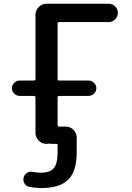

<svg xmlns="http://www.w3.org/2000/svg" viewBox="-20 -750 686 1001"><path d="M546.9 -730.5Q566.4 -730.5 580.6 -716.3Q594.7 -702.1 594.7 -683.1Q594.7 -664.1 580.6 -649.4Q566.4 -634.8 546.9 -634.8H288.1Q280.3 -634.8 280.3 -627V-338.9Q280.3 -330.1 288.1 -330.1H442.4Q458 -330.1 470.2 -317.9Q482.4 -305.7 482.4 -290Q482.4 -274.4 470.2 -262.2Q458 -250 442.4 -250H288.1Q280.3 -250 280.3 -241.2V-98.6Q280.3 -89.8 288.1 -89.8H323.2Q346.7 -89.8 363.3 -72.8Q379.9 -55.7 379.9 -33.2V44.9Q379.9 142.6 335.9 186.5Q292 230.5 194.3 230.5Q166 230.5 133.8 224.6Q117.2 221.7 107.9 207Q98.6 192.4 103.5 174.8Q107.4 159.2 121.6 150.9Q135.7 142.6 153.3 146.5Q171.9 150.4 192.4 150.4Q241.2 150.4 260.7 126.5Q280.3 102.5 280.3 44.9V4.9Q280.3 0 275.4 0H242.2Q240.2 0 240.2 -2H239.3Q229.5 0 222.7 0H221.7Q198.2 0 181.6 -17.1Q165 -34.2 165 -56.6V-241.2Q165 -250 156.2 -250H82Q66.4 -250 54.2 -262.2Q42 -274.4 42 -290Q42 -305.7 54.2 -317.9Q66.4 -330.1 82 -330.1H156.2Q165 -330.1 165 -338.9V-672.9Q165 -696.3 182.1 -713.4Q199.2 -730.5 221.7 -730.5Z"/></svg>

Font: Rounded Mgen+ 2p medium
Style: Regular
Weight: 500
Designer: [Source Han Sans]
Ryoko NISHIZUKA  (kana & ideographs); Paul D. Hunt (Latin, Greek & Cyrillic); Wenlong ZHANG  (bopomofo
Version: Version 1.059.20150602